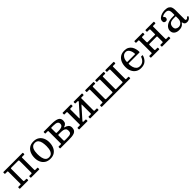

<svg xmlns="http://www.w3.org/2000/svg" viewBox="569 -2383 4245 4245"><g transform="rotate(-45 2692.0 -260.0)"><path d="M227.5 -75.5V-445.5C227.5 -454.2 228.8 -459.6 231.5 -461.8C234.2 -463.9 239.5 -465 247.5 -465H461.5C475.5 -465 482.5 -458.2 482.5 -444.5V-74.5C482.5 -65.8 481.2 -60.4 478.5 -58.2C475.8 -56.1 470.5 -55 462.5 -55H405C399.7 -55 396.2 -54 394.8 -52C393.2 -50 392.5 -46.2 392.5 -40.5V-15.5C392.5 -10.2 393 -6.2 394 -3.8C395 -1.2 398.2 0 403.5 0H647C652.7 0 656.7 -0.5 659 -1.5C661.3 -2.5 662.5 -5.7 662.5 -11V-40C662.5 -45.7 661.8 -49.6 660.2 -51.8C658.8 -53.9 655.2 -55 649.5 -55H590.5C581.8 -55 576.7 -56.6 575 -59.8C573.3 -62.9 572.5 -68.8 572.5 -77.5V-451C572.5 -457.3 573.8 -461.2 576.2 -462.8C578.8 -464.2 583.2 -465 589.5 -465H644.5C651.2 -465 655.8 -465.9 658.5 -467.8C661.2 -469.6 662.5 -474 662.5 -481V-504C662.5 -510.3 661.7 -514.6 660 -516.8C658.3 -518.9 654.5 -520 648.5 -520H63C57.7 -520 53.8 -519.6 51.2 -518.8C48.8 -517.9 47.5 -514.7 47.5 -509V-480C47.5 -474.3 48.3 -470.4 50 -468.2C51.7 -466.1 55.2 -465 60.5 -465H119.5C128.2 -465 133.3 -463.4 135 -460.2C136.7 -457.1 137.5 -451.2 137.5 -442.5V-69C137.5 -62.7 136.3 -58.8 134 -57.2C131.7 -55.8 127.2 -55 120.5 -55H65.5C59.2 -55 54.6 -54.1 51.8 -52.2C48.9 -50.4 47.5 -46 47.5 -39V-16C47.5 -9.7 48.3 -5.4 50 -3.2C51.7 -1.1 55.5 0 61.5 0H303.5C309.2 0 312.9 -1 314.8 -3C316.6 -5 317.5 -9 317.5 -15V-38C317.5 -45.3 316.2 -50 313.8 -52C311.2 -54 306.7 -55 300 -55H248.5C234.5 -55 227.5 -61.8 227.5 -75.5Z M762.5 -250C762.5 -203.3 771.2 -160.2 788.8 -120.8C806.2 -81.2 832.7 -49.6 868 -25.8C903.3 -1.9 947.8 10 1001.5 10C1055.2 10 1099.7 -2.2 1135 -26.8C1170.3 -51.2 1196.8 -84.6 1214.2 -126.8C1231.8 -168.9 1240.5 -216.7 1240.5 -270C1240.5 -316.7 1231.8 -359.8 1214.2 -399.2C1196.8 -438.8 1170.3 -470.4 1135 -494.2C1099.7 -518.1 1055.2 -530 1001.5 -530C947.8 -530 903.3 -517.8 868 -493.2C832.7 -468.8 806.2 -435.4 788.8 -393.2C771.2 -351.1 762.5 -303.3 762.5 -250ZM867.5 -270C867.5 -296 869.4 -321.8 873.2 -347.2C877.1 -372.8 883.8 -395.8 893.5 -416.5C903.2 -437.2 916.8 -453.8 934.2 -466.2C951.8 -478.8 974.2 -485 1001.5 -485C1037.8 -485 1065.7 -474 1085 -452C1104.3 -430 1117.6 -401.2 1124.8 -365.5C1131.9 -329.8 1135.5 -291.3 1135.5 -250C1135.5 -224 1133.6 -198.2 1129.8 -172.8C1125.9 -147.2 1119.2 -124.2 1109.5 -103.5C1099.8 -82.8 1086.2 -66.2 1068.8 -53.8C1051.2 -41.2 1028.8 -35 1001.5 -35C965.2 -35 937.3 -46 918 -68C898.7 -90 885.4 -118.8 878.2 -154.5C871.1 -190.2 867.5 -228.7 867.5 -270Z M1387 -465C1395 -465 1399 -461 1399 -453V-69C1399 -63.7 1398.5 -60 1397.5 -58C1396.5 -56 1393.2 -55 1387.5 -55H1325.5C1319.5 -55 1315.2 -54.2 1312.8 -52.5C1310.2 -50.8 1309 -46.7 1309 -40V-12C1309 -6.7 1310.2 -3.3 1312.5 -2C1314.8 -0.7 1318.8 0 1324.5 0H1581.5C1614.2 0 1645.2 -1.3 1674.8 -4C1704.2 -6.7 1730.4 -12.4 1753.2 -21.2C1776.1 -30.1 1794 -44 1807 -63C1820 -82 1826.5 -107.7 1826.5 -140C1826.5 -175 1816.3 -201.9 1796 -220.8C1775.7 -239.6 1747.7 -253.7 1712 -263C1706 -264.7 1702.8 -266.9 1702.5 -269.8C1702.2 -272.6 1705.7 -274.8 1713 -276.5C1737.7 -282.2 1757.8 -294.2 1773.2 -312.5C1788.8 -330.8 1796.5 -356.7 1796.5 -390C1796.5 -440 1776.2 -474.2 1735.8 -492.5C1695.2 -510.8 1637.2 -520 1561.5 -520H1321C1313 -520 1309 -515.7 1309 -507V-477C1309 -472 1309.5 -468.8 1310.5 -467.2C1311.5 -465.8 1314.5 -465 1319.5 -465ZM1489 -449C1489 -455.3 1489.8 -459.6 1491.5 -461.8C1493.2 -463.9 1497 -465 1503 -465H1561.5C1586.8 -465 1610.1 -463.2 1631.2 -459.5C1652.4 -455.8 1669.4 -448.2 1682.2 -436.8C1695.1 -425.2 1701.5 -408 1701.5 -385C1701.5 -362 1695.1 -344.4 1682.2 -332.2C1669.4 -320.1 1652.4 -311.7 1631.2 -307C1610.1 -302.3 1586.8 -300 1561.5 -300H1508C1499.3 -300 1494 -301.4 1492 -304.2C1490 -307.1 1489 -313 1489 -322ZM1489 -224C1489 -234 1489.7 -240 1491 -242C1492.3 -244 1498 -245 1508 -245H1571.5C1600.2 -245 1625.8 -242.5 1648.5 -237.5C1671.2 -232.5 1689 -222.8 1702 -208.5C1715 -194.2 1721.5 -173 1721.5 -145C1721.5 -115.3 1715 -94.2 1702 -81.8C1689 -69.2 1671.2 -61.7 1648.5 -59C1625.8 -56.3 1600.2 -55 1571.5 -55H1512C1501.7 -55 1495.2 -56.3 1492.8 -59C1490.2 -61.7 1489 -67.8 1489 -77.5Z M2426.5 -77.5V-452C2426.5 -458.3 2427.8 -462.2 2430.2 -463.8C2432.8 -465.2 2437.2 -466 2443.5 -466H2498.5C2505.2 -466 2509.8 -466.9 2512.5 -468.8C2515.2 -470.6 2516.5 -475 2516.5 -482V-505C2516.5 -511.3 2515.7 -515.6 2514 -517.8C2512.3 -519.9 2508.5 -521 2502.5 -521H2260.5C2254.8 -521 2251.1 -520 2249.2 -518C2247.4 -516 2246.5 -512 2246.5 -506V-483C2246.5 -475.7 2247.8 -471 2250.2 -469C2252.8 -467 2257.3 -466 2264 -466H2315.5C2323.2 -466 2328.6 -465.3 2331.8 -464C2334.9 -462.7 2336.5 -458.2 2336.5 -450.5C2336.5 -445.8 2335 -441.8 2332 -438.5L2094 -171.5C2088 -164.8 2084.4 -164 2083.2 -169C2082.1 -174 2081.5 -183 2081.5 -196V-446.5C2081.5 -455.2 2082.8 -460.6 2085.5 -462.8C2088.2 -464.9 2093.5 -466 2101.5 -466H2159C2164.3 -466 2167.8 -467.1 2169.2 -469.2C2170.8 -471.4 2171.5 -475.2 2171.5 -480.5V-505.5C2171.5 -511.2 2171 -515.2 2170 -517.5C2169 -519.8 2165.8 -521 2160.5 -521H1917C1911.7 -521 1907.8 -520.6 1905.2 -519.8C1902.8 -518.9 1901.5 -515.7 1901.5 -510V-481C1901.5 -475.3 1902.3 -471.4 1904 -469.2C1905.7 -467.1 1909.2 -466 1914.5 -466H1973.5C1982.2 -466 1987.3 -464.4 1989 -461.2C1990.7 -458.1 1991.5 -452.2 1991.5 -443.5V-69C1991.5 -62.7 1990.3 -58.8 1988 -57.2C1985.7 -55.8 1981.2 -55 1974.5 -55H1919.5C1913.2 -55 1908.6 -54.1 1905.8 -52.2C1902.9 -50.4 1901.5 -46 1901.5 -39V-16C1901.5 -9.7 1902.3 -5.4 1904 -3.2C1905.7 -1.1 1909.5 0 1915.5 0H2157.5C2163.2 0 2166.9 -1 2168.8 -3C2170.6 -5 2171.5 -9 2171.5 -15V-38C2171.5 -45.3 2170.2 -50 2167.8 -52C2165.2 -54 2160.7 -55 2154 -55H2102.5C2088.8 -55 2082 -59.5 2082 -68.5C2082 -72.8 2082.8 -75.9 2084.5 -77.8C2086.2 -79.6 2088 -81.7 2090 -84L2326.5 -350C2330.8 -354.7 2333.6 -354.9 2334.8 -350.8C2335.9 -346.6 2336.5 -339.5 2336.5 -329.5V-74.5C2336.5 -65.8 2335.2 -60.4 2332.5 -58.2C2329.8 -56.1 2324.5 -55 2316.5 -55H2259C2253.7 -55 2250.2 -54 2248.8 -52C2247.2 -50 2246.5 -46.2 2246.5 -40.5V-15.5C2246.5 -10.2 2247 -6.2 2248 -3.8C2249 -1.2 2252.2 0 2257.5 0H2501C2506.7 0 2510.7 -0.5 2513 -1.5C2515.3 -2.5 2516.5 -5.7 2516.5 -11V-40C2516.5 -45.7 2515.8 -49.6 2514.2 -51.8C2512.8 -53.9 2509.2 -55 2503.5 -55H2444.5C2435.8 -55 2430.7 -56.6 2429 -59.8C2427.3 -62.9 2426.5 -68.8 2426.5 -77.5Z M3011.5 -444.5V-74.5C3011.5 -65.8 3010.2 -60.4 3007.5 -58.2C3004.8 -56.1 2999.5 -55 2991.5 -55H2807.5C2793.5 -55 2786.5 -61.8 2786.5 -75.5V-445.5C2786.5 -454.2 2787.8 -459.6 2790.5 -461.8C2793.2 -463.9 2798.5 -465 2806.5 -465H2864C2869.3 -465 2872.8 -466.1 2874.2 -468.2C2875.8 -470.4 2876.5 -474.2 2876.5 -479.5V-504.5C2876.5 -510.2 2876 -514.2 2875 -516.5C2874 -518.8 2870.8 -520 2865.5 -520H2622C2616.7 -520 2612.8 -519.6 2610.2 -518.8C2607.8 -517.9 2606.5 -514.7 2606.5 -509V-480C2606.5 -474.3 2607.3 -470.4 2609 -468.2C2610.7 -466.1 2614.2 -465 2619.5 -465H2678.5C2687.2 -465 2692.3 -463.4 2694 -460.2C2695.7 -457.1 2696.5 -451.2 2696.5 -442.5V-69C2696.5 -62.7 2695.3 -58.8 2693 -57.2C2690.7 -55.8 2686.2 -55 2679.5 -55H2624.5C2618.2 -55 2613.6 -54.1 2610.8 -52.2C2607.9 -50.4 2606.5 -46 2606.5 -39V-16C2606.5 -9.7 2607.3 -5.4 2609 -3.2C2610.7 -1.1 2614.5 0 2620.5 0H3491C3496.7 0 3500.7 -0.5 3503 -1.5C3505.3 -2.5 3506.5 -5.7 3506.5 -11V-40C3506.5 -45.7 3505.8 -49.6 3504.2 -51.8C3502.8 -53.9 3499.2 -55 3493.5 -55H3434.5C3425.8 -55 3420.7 -56.6 3419 -59.8C3417.3 -62.9 3416.5 -68.8 3416.5 -77.5V-451C3416.5 -457.3 3417.8 -461.2 3420.2 -462.8C3422.8 -464.2 3427.2 -465 3433.5 -465H3488.5C3495.2 -465 3499.8 -465.9 3502.5 -467.8C3505.2 -469.6 3506.5 -474 3506.5 -481V-504C3506.5 -510.3 3505.7 -514.6 3504 -516.8C3502.3 -518.9 3498.5 -520 3492.5 -520H3250.5C3244.8 -520 3241.1 -519 3239.2 -517C3237.4 -515 3236.5 -511 3236.5 -505V-482C3236.5 -474.7 3237.8 -470 3240.2 -468C3242.8 -466 3247.3 -465 3254 -465H3305.5C3319.5 -465 3326.5 -458.2 3326.5 -444.5V-74.5C3326.5 -65.8 3325.2 -60.4 3322.5 -58.2C3319.8 -56.1 3314.5 -55 3306.5 -55H3119.5C3110.8 -55 3105.7 -56.6 3104 -59.8C3102.3 -62.9 3101.5 -68.8 3101.5 -77.5V-451C3101.5 -457.3 3102.8 -461.2 3105.2 -462.8C3107.8 -464.2 3112.2 -465 3118.5 -465H3173.5C3180.2 -465 3184.8 -465.9 3187.5 -467.8C3190.2 -469.6 3191.5 -474 3191.5 -481V-504C3191.5 -510.3 3190.7 -514.6 3189 -516.8C3187.3 -518.9 3183.5 -520 3177.5 -520H2935.5C2929.8 -520 2926.1 -519 2924.2 -517C2922.4 -515 2921.5 -511 2921.5 -505V-482C2921.5 -474.7 2922.8 -470 2925.2 -468C2927.8 -466 2932.3 -465 2939 -465H2990.5C3004.5 -465 3011.5 -458.2 3011.5 -444.5Z M3604 -250C3604 -203.3 3612.9 -160.2 3630.8 -120.8C3648.6 -81.2 3674.8 -49.6 3709.5 -25.8C3744.2 -1.9 3786.7 10 3837 10C3900.3 10 3949.8 -6.1 3985.2 -38.2C4020.8 -70.4 4045.5 -111.8 4059.5 -162.5C4061.5 -169.5 4058.2 -173 4049.5 -173H4020.5C4015.5 -173 4012.3 -171.9 4011 -169.8C4009.7 -167.6 4008.3 -164.7 4007 -161C3993.7 -124.3 3973.9 -94.8 3947.8 -72.5C3921.6 -50.2 3888.7 -39 3849 -39C3814.7 -39 3786.9 -48.6 3765.8 -67.8C3744.6 -86.9 3729.2 -112.3 3719.5 -144C3709.8 -175.7 3705 -209.8 3705 -246.5C3705 -256.2 3710.5 -261 3721.5 -261H4043C4050 -261 4054.8 -261.8 4057.2 -263.2C4059.8 -264.8 4061 -268.8 4061 -275.5C4061 -305.2 4057.2 -335 4049.8 -365C4042.2 -395 4030.2 -422.4 4013.5 -447.2C3996.8 -472.1 3974.6 -492.1 3946.8 -507.2C3918.9 -522.4 3884.7 -530 3844 -530C3790.3 -530 3745.8 -517.8 3710.2 -493.2C3674.8 -468.8 3648.2 -435.4 3630.5 -393.2C3612.8 -351.1 3604 -303.3 3604 -250ZM3721 -304C3715 -304 3711.2 -304.8 3709.5 -306.5C3707.8 -308.2 3707 -311.5 3707 -316.5C3707 -342.8 3712 -369 3722 -395C3732 -421 3747.2 -442.7 3767.5 -460C3787.8 -477.3 3813.3 -486 3844 -486C3864.3 -486 3881.8 -480.2 3896.5 -468.5C3911.2 -456.8 3923.3 -441.9 3933 -423.8C3942.7 -405.6 3949.8 -386.6 3954.5 -366.8C3959.2 -346.9 3961.5 -328.7 3961.5 -312C3961.5 -308.7 3960.8 -306.5 3959.2 -305.5C3957.8 -304.5 3953.7 -304 3947 -304Z M4670.5 -77.5V-451C4670.5 -457.3 4671.8 -461.2 4674.2 -462.8C4676.8 -464.2 4681.2 -465 4687.5 -465H4742.5C4749.2 -465 4753.8 -465.9 4756.5 -467.8C4759.2 -469.6 4760.5 -474 4760.5 -481V-504C4760.5 -510.3 4759.7 -514.6 4758 -516.8C4756.3 -518.9 4752.5 -520 4746.5 -520H4504.5C4498.8 -520 4495.1 -519 4493.2 -517C4491.4 -515 4490.5 -511 4490.5 -505V-482C4490.5 -474.7 4491.8 -470 4494.2 -468C4496.8 -466 4501.3 -465 4508 -465H4559.5C4573.5 -465 4580.5 -458.2 4580.5 -444.5V-311C4580.5 -303.7 4579.8 -299.3 4578.5 -298C4577.2 -296.7 4572.8 -296 4565.5 -296H4345.5C4336.5 -296 4330.9 -297.5 4328.8 -300.5C4326.6 -303.5 4325.5 -309.2 4325.5 -317.5V-445.5C4325.5 -454.2 4326.8 -459.6 4329.5 -461.8C4332.2 -463.9 4337.5 -465 4345.5 -465H4403C4408.3 -465 4411.8 -466.1 4413.2 -468.2C4414.8 -470.4 4415.5 -474.2 4415.5 -479.5V-504.5C4415.5 -510.2 4415 -514.2 4414 -516.5C4413 -518.8 4409.8 -520 4404.5 -520H4161C4155.7 -520 4151.8 -519.6 4149.2 -518.8C4146.8 -517.9 4145.5 -514.7 4145.5 -509V-480C4145.5 -474.3 4146.3 -470.4 4148 -468.2C4149.7 -466.1 4153.2 -465 4158.5 -465H4217.5C4226.2 -465 4231.3 -463.4 4233 -460.2C4234.7 -457.1 4235.5 -451.2 4235.5 -442.5V-69C4235.5 -62.7 4234.3 -58.8 4232 -57.2C4229.7 -55.8 4225.2 -55 4218.5 -55H4163.5C4157.2 -55 4152.6 -54.1 4149.8 -52.2C4146.9 -50.4 4145.5 -46 4145.5 -39V-16C4145.5 -9.7 4146.3 -5.4 4148 -3.2C4149.7 -1.1 4153.5 0 4159.5 0H4401.5C4407.2 0 4410.9 -1 4412.8 -3C4414.6 -5 4415.5 -9 4415.5 -15V-38C4415.5 -45.3 4414.2 -50 4411.8 -52C4409.2 -54 4404.7 -55 4398 -55H4346.5C4332.5 -55 4325.5 -61.8 4325.5 -75.5V-218C4325.5 -228.7 4327.1 -235.2 4330.2 -237.5C4333.4 -239.8 4340 -241 4350 -241H4565C4571.3 -241 4575.5 -239.9 4577.5 -237.8C4579.5 -235.6 4580.5 -231.5 4580.5 -225.5V-74.5C4580.5 -65.8 4579.2 -60.4 4576.5 -58.2C4573.8 -56.1 4568.5 -55 4560.5 -55H4503C4497.7 -55 4494.2 -54 4492.8 -52C4491.2 -50 4490.5 -46.2 4490.5 -40.5V-15.5C4490.5 -10.2 4491 -6.2 4492 -3.8C4493 -1.2 4496.2 0 4501.5 0H4745C4750.7 0 4754.7 -0.5 4757 -1.5C4759.3 -2.5 4760.5 -5.7 4760.5 -11V-40C4760.5 -45.7 4759.8 -49.6 4758.2 -51.8C4756.8 -53.9 4753.2 -55 4747.5 -55H4688.5C4679.8 -55 4674.7 -56.6 4673 -59.8C4671.3 -62.9 4670.5 -68.8 4670.5 -77.5Z M4865.5 -123C4865.5 -81 4880.2 -48.3 4909.8 -25C4939.2 -1.7 4976.2 10 5020.5 10C5055.8 10 5083.8 5.6 5104.5 -3.2C5125.2 -12.1 5140.8 -22.2 5151.5 -33.5C5162.2 -44.8 5170.2 -54.2 5175.5 -61.5C5180.2 -67.8 5183.4 -71 5185.2 -71C5187.1 -71 5188.5 -68 5189.5 -62C5190.8 -54 5193.6 -44.3 5197.8 -33C5201.9 -21.7 5210.1 -11.7 5222.2 -3C5234.4 5.7 5253 10 5278 10H5278.5C5298.8 10 5318.3 4.8 5337 -5.8C5355.7 -16.2 5370.8 -32.7 5382.5 -55C5384.8 -60.3 5383.8 -64.3 5379.5 -67L5361.5 -78C5357.2 -81.3 5353.3 -80.2 5350 -74.5C5341.3 -60.8 5333 -52 5325 -48C5317 -44 5309.5 -42 5302.5 -42C5295.5 -42 5289.4 -44.3 5284.2 -49C5279.1 -53.7 5276.5 -61 5276.5 -71V-372C5276.5 -399 5272.2 -424.6 5263.8 -448.8C5255.2 -472.9 5238.9 -492.5 5214.8 -507.5C5190.6 -522.5 5155.2 -530 5108.5 -530C5074.8 -530 5041.7 -524.7 5009 -514C4976.3 -503.3 4949.2 -487.8 4927.8 -467.2C4906.2 -446.8 4895.5 -422 4895.5 -393C4895.5 -371 4901.5 -355.8 4913.5 -347.5C4925.5 -339.2 4939.2 -335 4954.5 -335C4971.5 -335 4984.9 -340.4 4994.8 -351.2C5004.6 -362.1 5009.5 -376 5009.5 -393C5009.5 -406 5007.2 -415 5002.5 -420C4997.8 -425 4993.2 -428.9 4988.5 -431.8C4983.8 -434.6 4981.5 -439 4981.5 -445C4981.5 -451.7 4986.7 -458 4997 -464C5007.3 -470 5020.7 -474.8 5037 -478.5C5053.3 -482.2 5070.5 -484 5088.5 -484C5115.2 -484 5135.6 -478.9 5149.8 -468.8C5163.9 -458.6 5173.6 -444.7 5178.8 -427C5183.9 -409.3 5186.5 -389.3 5186.5 -367V-312C5186.5 -306 5185.8 -302.3 5184.2 -301C5182.8 -299.7 5179.2 -299 5173.5 -299H5124.5C5067.2 -299 5019.3 -290.8 4981 -274.5C4942.7 -258.2 4913.8 -236.7 4894.5 -210C4875.2 -183.3 4865.5 -154.3 4865.5 -123ZM4967.5 -138C4967.5 -176.7 4979.2 -206.8 5002.5 -228.5C5025.8 -250.2 5066.5 -261 5124.5 -261H5176.5C5183.2 -261 5186.5 -257.7 5186.5 -251V-191C5186.5 -145.7 5174.8 -110.2 5151.5 -84.5C5128.2 -58.8 5099.5 -46 5065.5 -46C5040.5 -46 5017.9 -53 4997.8 -67C4977.6 -81 4967.5 -104.7 4967.5 -138Z"/></g></svg>

Font: Besley*
Style: Regular
Weight: 400
Designer: Owen Earl
Foundry: indestructible type*
Version: Version 3.000; ttfautohint (v1.8.3)